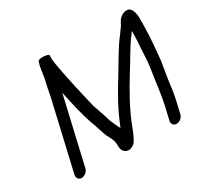

<svg xmlns="http://www.w3.org/2000/svg" viewBox="-139 -812 1043 1002"><g transform="rotate(-30 382.5 -311.0)"><path d="M127.8 -21 220.9 -424C238 -343.8 251.9 -278.1 274.9 -212C287.3 -182.3 296.6 -145.2 308 -117C320.1 -95 333.3 -73.9 333.9 -43C333.2 -18.3 340.4 0.2 360.4 7C380.6 14.9 406.8 -0.9 415.7 -16C427.8 -36 437.1 -57.3 448.1 -87C483.2 -178.3 531.4 -261.7 577.8 -337C614.7 -393.4 644.4 -453.9 684.6 -505L696.5 -522C696.4 -503.6 696.1 -471.1 695 -459C689.8 -410.2 691.4 -355.5 683.2 -304C671.3 -233.4 666.1 -165.1 649.5 -93L632.2 -18C627.9 0.3 638.9 15 657 15C675.1 15 693.9 0.3 698.2 -18L715.2 -92C718 -104 720.3 -115.3 722.1 -126L727 -156C730.9 -195.9 739 -238.6 745.4 -279L750.3 -309C758.3 -384.3 763.7 -447.3 764.6 -518C764.8 -558.6 767.6 -568.2 759.3 -599C750.6 -625 734.4 -634 710.5 -626C694.8 -621.3 682.6 -612 674.1 -598L663.9 -580C662.3 -576 660.1 -572.3 657.4 -569L632.3 -534C590.7 -481.1 559.7 -421.7 522.3 -361C474.8 -285.7 427.2 -203.3 392.1 -113L386.4 -123C377.6 -141.1 370.6 -155.3 362.6 -176C352.7 -213 339 -246.4 327.3 -283C308.9 -358.1 283 -471.2 269 -550C264.1 -577.2 259.7 -598.3 261.5 -626C263.8 -636 199.7 -644.1 195.5 -626C194.4 -621.3 192.6 -614.7 189.9 -606C182.8 -575.2 182.8 -553.5 175.5 -522C167.7 -493.9 163.8 -462.8 157.2 -434L61.8 -21C57.8 -3.6 69.1 12 86.7 12C104.3 12 123.8 -3.6 127.8 -21Z"/></g></svg>

Font: HoneyBee
Style: RegIt
Weight: 400
Foundry: Cannot Into Space Fonts
Version: Version 0.89